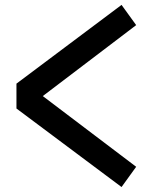

<svg xmlns="http://www.w3.org/2000/svg" viewBox="-20 -752 615 769"><path d="M45.9 -317.4V-417L466.8 -732.4L525.4 -651.4L151.4 -367.2L525.4 -84L466.8 -2.9Z"/></svg>

Font: Gothic A1 SemiBold
Style: Regular
Weight: 600
Version: Version 2.50